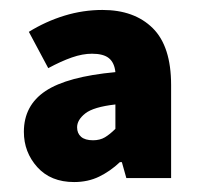

<svg xmlns="http://www.w3.org/2000/svg" viewBox="-20 -730 401 386"><path d="M129 -364Q82 -364 55 -394Q28 -424 28 -465Q28 -518 71.5 -547Q115 -576 212 -585Q210 -604 199 -613Q188 -622 165 -622Q146 -622 124.5 -614.5Q103 -607 77 -593L38 -666Q72 -687 109.5 -698.5Q147 -710 186 -710Q250 -710 287 -673.5Q324 -637 324 -559V-372H234L225 -404H221Q202 -386 179.5 -375Q157 -364 129 -364ZM167 -448Q181 -448 191 -454Q201 -460 212 -471V-520Q168 -515 151.5 -502Q135 -489 135 -474Q135 -462 143 -455Q151 -448 167 -448Z"/></svg>

Font: Source Sans 3 ExtraLight ExtraBold
Style: Regular
Weight: 800
Version: Version 3.052;hotconv 1.1.0;makeotfexe 2.6.0